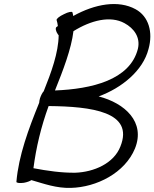

<svg xmlns="http://www.w3.org/2000/svg" viewBox="-20 -879 753 936"><path d="M256 -781C259 -772 261 -762 262 -752C260 -750 257 -748 255 -747C249 -742 252 -726 262 -712L266 -707C265 -622 230 -526 193 -434C187 -428 180 -415 175 -400C173 -392 171 -384 171 -378C119 -250 71 -121 60 7C59 13 76 15 97 12C113 9 126 4 133 -1C195 17 255 39 325 37C451 34 589 -36 638 -155C690 -284 589 -376 461 -409C573 -450 677 -534 704 -640C727 -722 705 -799 641 -834C557 -880 443 -860 337 -801C336 -807 335 -813 333 -819C331 -824 313 -821 292 -810C270 -800 254 -787 256 -781ZM587 -766C633 -741 666 -697 652 -640C613 -489 427 -445 248 -438C287 -535 328 -641 338 -727C423 -780 518 -804 587 -766ZM567 -165C535 -82 437 -40 347 -37C282 -36 211 -46 143 -59C156 -159 180 -261 217 -362C426 -360 635 -334 567 -165Z"/></svg>

Font: Nupuram Light Oblique
Style: Regular
Weight: 300
Designer: Santhosh Thottingal (santhosh.thottingal@gmail.com)
Foundry: SMC
Version: Version 1.000